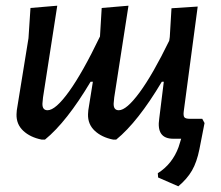

<svg xmlns="http://www.w3.org/2000/svg" viewBox="-20 -487 777 674"><path d="M181 -467 131 -145 129 -124Q128 -100 147 -100Q175 -100 222.5 -166Q270 -232 331 -359L337 -459L431 -467L381 -145L379 -124Q378 -100 397 -100Q424 -100 470 -162.5Q516 -225 574 -344L576 -357L582 -458L674 -464L625 -96Q623 -80 627.5 -75Q632 -70 646 -70H690L698 -55L680 37Q671 82 654 111.5Q637 141 606 167L535 136L534 121Q585 89 607 29L616 0H588Q528 0 539 -71L555 -200H548Q464 -59 388 3H377Q337 -5 312.5 -28Q288 -51 289 -86L290 -100L306 -200H298Q214 -59 138 3H126Q86 -5 61.5 -28Q37 -51 38 -86L39 -100L80 -353L87 -459Z"/></svg>

Font: Alegreya Sans Medium
Style: Italic
Weight: 500
Italic angle: -7°
Designer: Juan Pablo del Peral
Foundry: Huerta Tipografica
Version: Version 2.007